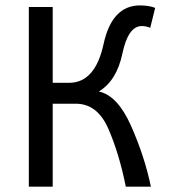

<svg xmlns="http://www.w3.org/2000/svg" viewBox="-20 -702 669 722"><path d="M178.2 -312V0H88.4V-675.8H178.2V-390.6H239.7Q337.9 -390.6 369.4 -536.1Q400.9 -681.6 506.3 -681.6Q540 -681.6 563.5 -672.4L544.9 -597.2Q531.2 -604 513.2 -604Q461.9 -604 440.4 -501.2Q418.9 -398.4 351.6 -357.9Q421.9 -343.3 472.9 -228.5Q523.9 -113.8 547.4 0H453.1Q428.2 -124.5 387.2 -218.3Q346.2 -312 265.1 -312Z"/></svg>

Font: Cadman
Style: Regular
Weight: 400
Designer: Paul James MIller
Foundry: High-Logic / Made with FontCreator
Version: Version 2.114;March 28, 2021;FontCreator 13.0.0.2683 64-bit